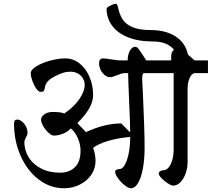

<svg xmlns="http://www.w3.org/2000/svg" viewBox="-20 -943 1142 1036"><path d="M1102.1 -617.2V-548.3H1031.2Q1021.5 -548.3 1012.5 -537.4Q1003.4 -526.4 997.8 -507.6Q992.2 -488.8 992.2 -466.3V-69.3Q992.2 -35.2 981.2 -5.6Q970.2 23.9 952.4 41.3Q934.6 58.6 915 58.6Q904.8 58.6 885.7 46.4Q866.7 34.2 851.6 18.6Q836.4 2.9 836.4 -6.8Q836.4 -14.2 843.8 -19Q851.1 -23.9 859.4 -23.9Q877 -23.9 889.9 -39.3Q902.8 -54.7 909.9 -80.8Q917 -106.9 917 -138.2V-548.3H754.9Q747.1 -542.5 747.1 -517.6Q748 -499.5 751.2 -433.3Q754.4 -367.2 757.3 -284.2Q760.3 -201.2 760.3 -146Q760.3 -86.4 751.5 -36.6Q742.7 13.2 725.8 43Q709 72.8 685.5 72.8Q672.9 72.8 652.3 56.4Q631.8 40 616.5 18.6Q601.1 -2.9 601.1 -17.1Q601.1 -22.5 608.2 -26.6Q615.2 -30.8 625 -30.8Q640.6 -30.8 653.8 -54.2Q667 -77.6 674.8 -117.4Q682.6 -157.2 682.6 -204.1H680.7Q613.8 -197.8 562.5 -182.4Q511.2 -167 483.4 -146H482.4Q495.6 -106.9 495.6 -75.7Q495.6 -34.2 472.7 -0.2Q449.7 33.7 410.6 53.2Q371.6 72.8 326.2 72.8Q250 72.8 188.2 25.1Q126.5 -22.5 91.1 -102.5Q55.7 -182.6 55.7 -276.9Q55.7 -287.6 60.1 -292.7Q64.5 -297.9 74.7 -297.9Q84.5 -297.9 97.4 -288.1Q110.4 -278.3 119.4 -261.7Q128.4 -245.1 128.4 -226.1Q128.4 -220.2 126.2 -214.4Q124 -208.5 119.1 -199.2Q111.3 -183.6 111.3 -177.2Q111.3 -132.8 134.5 -94.7Q157.7 -56.6 201.7 -33.9Q245.6 -11.2 304.2 -11.2Q353 -11.2 383.8 -40.3Q414.6 -69.3 414.6 -130.9Q414.6 -164.1 399.9 -197.8Q385.3 -231.4 362.8 -249.5H360.8Q345.7 -231.9 320.3 -221.7Q294.9 -211.4 270 -211.4Q258.8 -211.4 242.2 -226.3Q225.6 -241.2 213.6 -261.7Q201.7 -282.2 201.7 -297.9Q201.7 -308.6 210.2 -318.1Q218.8 -327.6 232.4 -333.3Q246.1 -338.9 261.2 -338.9Q309.1 -338.9 325.2 -331.1H327.6Q380.4 -367.2 408.7 -408.9Q437 -450.7 437 -485.4Q437 -504.9 426.8 -521.2Q416.5 -537.6 399.2 -546.9Q381.8 -556.2 361.3 -556.2Q338.9 -556.2 320.8 -550.3Q302.7 -544.4 274.9 -530.8Q252.9 -519.5 241.5 -507.8Q230 -496.1 226.6 -487.1Q223.1 -478 221.2 -466.3Q219.2 -455.6 215.8 -451.4Q212.4 -447.3 199.7 -447.3Q188 -447.3 175.5 -465.1Q163.1 -482.9 154.5 -507.1Q146 -531.2 146 -548.3Q146 -566.9 176.5 -585.4Q207 -604 251.2 -616Q295.4 -627.9 332.5 -627.9Q375 -627.9 409.2 -600.8Q443.4 -573.7 462.9 -528.3Q482.4 -482.9 482.4 -430.2Q482.4 -393.6 460.2 -356Q438 -318.4 397.5 -278.8L442.9 -231H445.8Q544.9 -276.9 634.3 -276.9L679.7 -231H682.6Q682.6 -251.5 680.4 -306.2Q678.2 -360.8 677.2 -386.2Q671.4 -517.1 671.4 -548.3H651.9Q644 -548.3 635.3 -545.7Q626.5 -543 611.3 -537.1Q597.2 -531.7 589.1 -529.1Q581.1 -526.4 574.2 -526.4Q560.5 -526.4 546.6 -536.6Q532.7 -546.9 523.7 -564.5Q514.6 -582 514.6 -602.1Q514.6 -627.9 536.6 -627.9Q549.3 -627.9 583.5 -622.1Q616.7 -617.2 625 -617.2H668.9Q668.9 -647 680.4 -668.7Q691.9 -690.4 710 -690.4Q718.3 -690.4 726.1 -680.9Q733.9 -671.4 749.5 -647.5Q760.3 -629.4 769 -617.2H903.8V-640.6Q903.8 -662.6 918.5 -674.8Q901.4 -696.3 872.8 -707.8Q844.2 -719.2 807.1 -719.2Q725.1 -719.2 668.5 -742.7Q611.8 -766.1 583.5 -806.4Q555.2 -846.7 555.2 -897Q555.2 -900.4 564.9 -906.7Q574.7 -913.1 587.2 -918Q599.6 -922.9 606 -922.9Q608.9 -922.9 612.1 -917Q615.2 -911.1 617.2 -901.9Q624.5 -864.7 641.6 -838.4Q658.7 -812 695.1 -796.4Q731.4 -780.8 792.5 -780.8Q875.5 -780.8 928.5 -745.6Q981.4 -710.4 994.1 -648.4L1029.8 -617.2Z"/></svg>

Font: Dekko
Style: Regular
Weight: 400
Designer: Multiple
Foundry: Sorkin Type
Version: Version 2.001